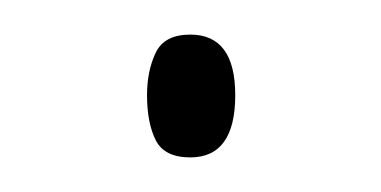

<svg xmlns="http://www.w3.org/2000/svg" viewBox="-20 -389 220 111"><path d="M65 -334Q65 -348 70 -358.5Q75 -369 90 -369Q116 -369 116 -334Q116 -298 90 -298Q75 -298 70 -308Q65 -318 65 -334Z"/></svg>

Font: Noto Sans ExtraCondensed Thin
Style: Regular
Weight: 100
Width: 2
Designer: Monotype Design Team
Foundry: Monotype Imaging Inc.
Version: Version 2.013; ttfautohint (v1.8.4.7-5d5b)